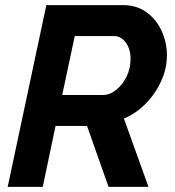

<svg xmlns="http://www.w3.org/2000/svg" viewBox="-20 -730 682 750"><path d="M10 0 161 -710H461Q514 -710 552.5 -682Q591 -654 611.5 -609Q632 -564 632 -514Q632 -463 610 -414Q588 -365 550 -326Q512 -287 464 -267L560 0H404L320 -238H197L147 0ZM382 -359Q409 -359 434 -379Q459 -399 474.5 -431Q490 -463 490 -500Q490 -538 471.5 -563.5Q453 -589 426 -589H272L223 -359Z"/></svg>

Font: Raleway
Style: Bold Italic
Weight: 700
Italic angle: -12°
Designer: Matt McInerney, Pablo Impallari, Rodrigo Fuenzalida
Foundry: Matt McInerney, Pablo Impallari, Rodrigo Fuenzalida
Version: Version 4.101;RELEASE